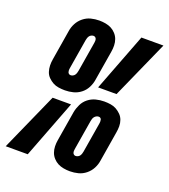

<svg xmlns="http://www.w3.org/2000/svg" viewBox="-164 -842 837 950"><g transform="rotate(20 254.5 -367.5)"><path d="M153 -360Q136 -360 119.5 -362.5Q103 -365 89.5 -372.5Q76 -380 64.5 -391.5Q53 -403 48 -418.5Q43 -434 42.5 -450.5Q42 -467 45 -484L71 -642Q74 -663 84.5 -683Q95 -703 113 -717.5Q131 -732 152.5 -737.5Q174 -743 196 -743Q213 -743 229.5 -740Q246 -737 259.5 -730Q273 -723 284 -711Q295 -699 300.5 -684Q306 -669 306.5 -652Q307 -635 304 -618L278 -461Q275 -440 264.5 -419.5Q254 -399 236 -385Q218 -371 196.5 -365.5Q175 -360 153 -360ZM303 -430 420 -735H536L400 -430ZM154 -440Q160 -440 166 -443Q172 -446 175.5 -451Q179 -456 181 -462Q183 -468 184 -474L210 -631Q211 -636 211 -641.5Q211 -647 209.5 -651.5Q208 -656 204 -659Q200 -662 195 -662Q189 -662 183 -659Q177 -656 173.5 -651Q170 -646 168 -640Q166 -634 165 -628L139 -471Q138 -466 138 -461Q138 -456 139.5 -451Q141 -446 145 -443Q149 -440 154 -440ZM313 8Q296 8 279.5 5Q263 2 249.5 -5Q236 -12 225 -24Q214 -36 208.5 -51Q203 -66 202.5 -83Q202 -100 205 -117L231 -274Q235 -295 245 -315.5Q255 -336 273 -350Q291 -364 312.5 -369.5Q334 -375 356 -375Q373 -375 389.5 -372.5Q406 -370 419.5 -362.5Q433 -355 444.5 -343.5Q456 -332 461.5 -316.5Q467 -301 467 -284.5Q467 -268 464 -251L438 -93Q435 -72 424.5 -52Q414 -32 396 -17.5Q378 -3 356.5 2.5Q335 8 313 8ZM-27 0 109 -305H206L89 0ZM314 -73Q320 -73 326 -76Q332 -79 335.5 -84Q339 -89 341 -95Q343 -101 344 -107L370 -264Q371 -269 371 -274Q371 -279 370 -284Q369 -289 365 -292Q361 -295 356 -295Q350 -295 344 -292Q338 -289 334 -284Q330 -279 328 -273Q326 -267 325 -261L299 -104Q298 -99 298 -93.5Q298 -88 299.5 -83.5Q301 -79 305 -76Q309 -73 314 -73Z"/></g></svg>

Font: Iosevka Extrabold Oblique
Style: Regular
Weight: 800
Italic angle: -9°
Monospace: yes
Designer: Belleve Invis
Foundry: Belleve Invis
Version: Version 32.5.0; ttfautohint (v1.8.4)